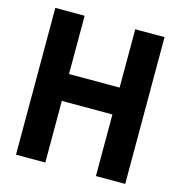

<svg xmlns="http://www.w3.org/2000/svg" viewBox="-109 -837 879 935"><g transform="rotate(15 330.5 -370.0)"><path d="M55.3 0V-740H203.1V-446.1H458.2V-740H605.9V0H458.2V-310.6H203.1V0Z"/></g></svg>

Font: Encode Sans Condensed Thin
Style: Regular
Weight: 100
Width: 3
Designer: Multiple Designers
Foundry: Impallari Type
Version: Version 3.002